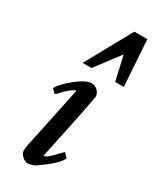

<svg xmlns="http://www.w3.org/2000/svg" viewBox="-198 -801 718 882"><g transform="rotate(30 161.0 -360.5)"><path d="M114 24C126 24 138 20 151 14C164 6 182 -7 207 -27C236 -51 248 -65 259 -85L238 -107L222 -92C193 -59 174 -43 163 -43H161V-45C185 -163 212 -278 233 -398C233 -421 210 -442 187 -442H186C167 -442 141 -429 108 -403C76 -377 54 -354 43 -334L63 -314C70 -319 73 -321 74 -322C79 -330 81 -329 92 -342C99 -350 109 -358 120 -366C126 -370 133 -376 139 -376H142V-375C132 -329 87 -110 77 -66C72 -46 70 -29 70 -17C70 1 95 24 114 24ZM150 -502 247 -630 276 -501H322L306 -745H237L103 -502Z"/></g></svg>

Font: fbb
Style: Bold Italic
Weight: 700
Italic angle: -12°
Designer: David J. Perry, Michael Sharpe
Version: Version 0.991